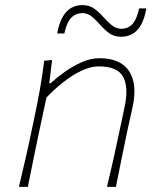

<svg xmlns="http://www.w3.org/2000/svg" viewBox="-20 -732 614 752"><path d="M54 0Q67.5 -56.5 79.5 -108.8Q91.5 -161 104 -221L114.5 -271Q126 -324.5 136.2 -381.5Q146.5 -438.5 153 -494L184 -497L173 -406H178Q199 -425.5 230.8 -448.5Q262.5 -471.5 298.8 -487.8Q335 -504 369 -504Q452.5 -504 485.8 -453.2Q519 -402.5 499 -311Q494.5 -290.5 489.8 -270Q485 -249.5 479 -221Q466.5 -161 455.8 -108.8Q445 -56.5 434 0H399Q412.5 -56.5 424.2 -108.5Q436 -160.5 448.5 -221L468 -313Q484.5 -390.5 462.2 -431.2Q440 -472 367 -472Q335 -472 298.8 -454.8Q262.5 -437.5 227 -409.5Q191.5 -381.5 162 -350L134.5 -222Q121.5 -160.5 111 -108.5Q100.5 -56.5 89 0ZM454 -588Q427 -588 408 -601.8Q389 -615.5 373.2 -633.8Q357.5 -652 340.8 -666.2Q324 -680.5 302 -681Q274.5 -679.5 257.8 -661.2Q241 -643 232 -601H204Q224 -712 303 -712Q330 -712 349 -698.2Q368 -684.5 384 -666.2Q400 -648 416.8 -634Q433.5 -620 456 -619Q484 -620.5 499.8 -638.8Q515.5 -657 525 -699H553Q534.5 -588 454 -588Z"/></svg>

Font: Commissioner Flair Thin
Style: Italic
Weight: 100
Italic angle: -12°
Designer: Kostas Bartsokas
Foundry: Kostas Bartsokas
Version: Version 1.000; ttfautohint (v1.8.3)